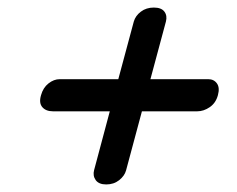

<svg xmlns="http://www.w3.org/2000/svg" viewBox="-20 -593 628 508"><path d="M261 -105Q241.5 -105 233.2 -116.5Q225 -128 229 -143L270.5 -298.5H120Q101.5 -298.5 92 -309.5Q82.5 -320.5 88.5 -341Q94 -361 108.2 -372.2Q122.5 -383.5 138 -383.5H293L334 -536Q338.5 -551.5 352.8 -562.2Q367 -573 387 -573Q407 -573 415 -562.2Q423 -551.5 419 -536L378 -383.5H531Q546 -383.5 554 -372.2Q562 -361 556.5 -341Q551 -320.5 535 -309.5Q519 -298.5 502 -298.5H355.5L313.5 -142Q309.5 -127.5 295.2 -116.2Q281 -105 261 -105Z"/></svg>

Font: Fraunces 9pt S100 SemiBold
Style: Italic
Weight: 600
Italic angle: -16°
Version: Version 1.000; ttfautohint (v1.8.3)